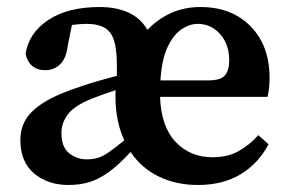

<svg xmlns="http://www.w3.org/2000/svg" viewBox="-20 -513 826 547"><path d="M543 -445Q520 -445 497 -429.5Q474 -414 457.5 -379Q441 -344 437 -284H574Q609 -284 621 -298.5Q633 -313 633 -341Q633 -387 607 -416Q581 -445 543 -445ZM544 14Q482 14 432.5 -10Q383 -34 352 -80Q318 -43 289.5 -22.5Q261 -2 234 6Q207 14 175 14Q116 14 77 -19Q38 -52 38 -114Q38 -146 53 -172Q68 -198 106.5 -222Q145 -246 217 -269Q237 -276 262 -283Q287 -290 313 -297V-326Q313 -396 293.5 -420.5Q274 -445 227 -445Q209 -445 185 -442L173 -383Q169 -347 151.5 -330Q134 -313 109 -313Q86 -313 71.5 -325.5Q57 -338 53 -360Q62 -419 117.5 -456Q173 -493 264 -493Q311 -493 345.5 -477.5Q380 -462 400 -428Q463 -493 551 -493Q640 -493 694 -438Q748 -383 748 -291Q748 -260 742 -237H436Q439 -152 480.5 -108.5Q522 -65 585 -65Q629 -65 660 -82.5Q691 -100 716 -128L745 -102Q716 -47 665.5 -16.5Q615 14 544 14ZM155 -134Q155 -94 177 -76.5Q199 -59 227 -59Q244 -59 258 -63Q272 -67 289.5 -79Q307 -91 334 -113Q309 -168 309 -237Q309 -242 309 -247Q309 -252 310 -256Q290 -250 272.5 -243.5Q255 -237 242 -232Q192 -212 173.5 -187.5Q155 -163 155 -134Z"/></svg>

Font: Source Serif Pro Semibold
Style: Regular
Weight: 600
Designer: Frank Grießhammer
Foundry: Adobe Systems Incorporated
Version: Version 3.000;hotconv 1.0.109;makeotfexe 2.5.65596